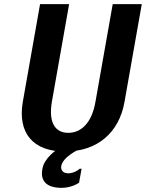

<svg xmlns="http://www.w3.org/2000/svg" viewBox="-20 -720 703 925"><path d="M440 -230C422 -125 369 -80 309 -80C249 -80 212 -125 230 -230L313 -700H173L90 -230C64 -80 138 10 293 10C448 10 554 -80 580 -230L663 -700H523ZM309 115C284 115 272 100 275 80C283 35 360 0 360 0H256C256 0 192 40 184 95C174 150 202 185 277 185C327 185 361 160 361 160L373 93H364C365 93 339 115 309 115Z"/></svg>

Font: Scada
Style: Bold Italic
Weight: 700
Designer: Jovanny Lemonad
Foundry: Jovanny Lemonad
Version: Version 3.005